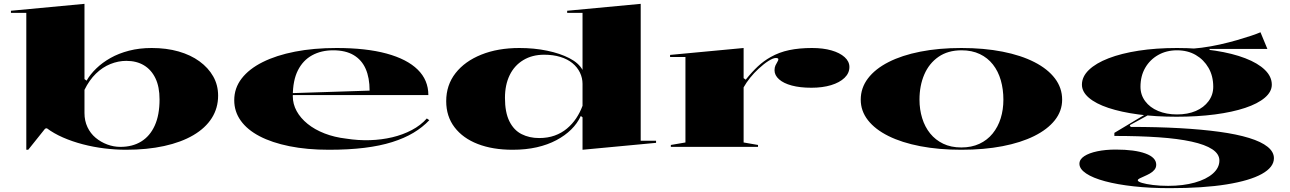

<svg xmlns="http://www.w3.org/2000/svg" viewBox="-20 -765 6717 1000"><path d="M117 15V-698H37V-709L420 -745V-353L431 -345Q450 -378 481.5 -408.5Q513 -439 555.5 -463Q598 -487 652 -501Q706 -515 770 -515Q847 -515 910 -497Q973 -479 1019 -445.5Q1065 -412 1090.5 -367Q1116 -322 1116 -267Q1116 -202 1083 -150Q1050 -98 987 -61Q924 -24 835 -4.5Q746 15 636 15Q582 15 524.5 8Q467 1 411.5 -13.5Q356 -28 308 -49Q260 -70 224 -97L215 -95L127 15ZM607 0Q670 0 715.5 -28Q761 -56 786 -111Q811 -166 811 -247Q811 -313 789.5 -357.5Q768 -402 729.5 -425Q691 -448 638 -448Q596 -448 555 -431.5Q514 -415 479.5 -381.5Q445 -348 420 -297V-176Q420 -136 435.5 -103Q451 -70 478 -47.5Q505 -25 538.5 -12.5Q572 0 607 0Z M1733 -515Q1887 -515 1993.5 -486Q2100 -457 2155.5 -402.5Q2211 -348 2211 -270H1503V-280L1905 -293Q1905 -360 1884.5 -406.5Q1864 -453 1822 -478Q1780 -503 1715 -503Q1653 -503 1605.5 -477Q1558 -451 1531.5 -398.5Q1505 -346 1505 -264Q1505 -223 1525 -186.5Q1545 -150 1582 -120Q1619 -90 1670.5 -70Q1722 -50 1783 -43Q1846 -33 1907 -35Q1968 -37 2023 -50Q2078 -63 2124.5 -87.5Q2171 -112 2203 -148L2216 -139Q2181 -102 2133.5 -73.5Q2086 -45 2022.5 -25Q1959 -5 1877.5 5Q1796 15 1693 15Q1579 15 1487.5 -3.5Q1396 -22 1332 -55.5Q1268 -89 1234 -136.5Q1200 -184 1200 -243Q1200 -306 1238.5 -356Q1277 -406 1348 -441.5Q1419 -477 1516.5 -496Q1614 -515 1733 -515Z M3317 -745V-32H3397V-21L3014 15V-154L3005 -161Q2987 -122 2955 -90.5Q2923 -59 2878 -35Q2833 -11 2776 2Q2719 15 2650 15Q2546 15 2468.5 -15Q2391 -45 2347.5 -102Q2304 -159 2304 -238Q2304 -322 2352.5 -384Q2401 -446 2487 -480.5Q2573 -515 2685 -515Q2762 -515 2829.5 -501Q2897 -487 2945.5 -462Q2994 -437 3014 -401V-698H2934V-709ZM2814 -480Q2752 -480 2705.5 -452Q2659 -424 2634.5 -373.5Q2610 -323 2610 -255Q2610 -180 2633 -133.5Q2656 -87 2696.5 -66.5Q2737 -46 2788 -46Q2833 -46 2869 -59Q2905 -72 2933 -95.5Q2961 -119 2981 -149Q3001 -179 3014 -214V-328Q3014 -359 3000.5 -387Q2987 -415 2961.5 -436Q2936 -457 2898.5 -468.5Q2861 -480 2814 -480Z M3474 0V-10L3550 -23V-468H3470V-479L3853 -515V-358L3864 -350Q3896 -390 3927 -419Q3958 -448 3994 -468Q4038 -493 4090.5 -504Q4143 -515 4209 -515Q4267 -515 4310.5 -502.5Q4354 -490 4379 -467.5Q4404 -445 4404 -416Q4404 -384 4378.5 -359.5Q4353 -335 4308.5 -321.5Q4264 -308 4206 -308Q4147 -308 4104 -319.5Q4061 -331 4037.5 -352Q4014 -373 4014 -399Q4014 -414 4019 -424.5Q4024 -435 4029 -443Q4034 -451 4034 -456Q4034 -463 4021 -463Q4007 -463 3983 -448Q3959 -433 3931 -407Q3907 -385 3887 -360Q3867 -335 3853 -310V-23L3928 -10V0Z M4987 -515Q5105 -515 5201.5 -496Q5298 -477 5367.5 -441.5Q5437 -406 5474.5 -356.5Q5512 -307 5512 -246Q5512 -187 5474 -139Q5436 -91 5366.5 -56.5Q5297 -22 5201 -3.5Q5105 15 4987 15Q4870 15 4773.5 -3.5Q4677 -22 4607.5 -56.5Q4538 -91 4500.5 -139Q4463 -187 4463 -246Q4463 -307 4500.5 -356.5Q4538 -406 4607.5 -441.5Q4677 -477 4773.5 -496Q4870 -515 4987 -515ZM4988 -503Q4917 -503 4868 -469Q4819 -435 4794 -377Q4769 -319 4769 -246Q4769 -195 4783 -149.5Q4797 -104 4824.5 -70Q4852 -36 4892.5 -16.5Q4933 3 4987 3Q5040 3 5081 -16Q5122 -35 5150 -69.5Q5178 -104 5192 -149Q5206 -194 5206 -246Q5206 -300 5192.5 -347Q5179 -394 5151.5 -429Q5124 -464 5083 -483.5Q5042 -503 4988 -503Z M6072 215Q5970 215 5884.5 205.5Q5799 196 5735.5 179Q5672 162 5637 138.5Q5602 115 5602 88Q5602 65 5627 48.5Q5652 32 5695 23Q5738 14 5791 14Q5890 14 5946 34.5Q6002 55 6002 93Q6002 108 5992.5 119.5Q5983 131 5968.5 139Q5954 147 5940 153Q5926 159 5916 164Q5906 169 5906 174Q5906 181 5927.5 187.5Q5949 194 5985 198.5Q6021 203 6064 203Q6142 203 6202.5 186Q6263 169 6297 139Q6331 109 6331 71Q6331 37 6294 12.5Q6257 -12 6186 -27.5Q6115 -43 6014 -50Q5913 -57 5784 -57V-73L5951 -173L5963 -167L5864 -113L5869 -104Q6008 -104 6124 -97.5Q6240 -91 6331 -78.5Q6422 -66 6485.5 -46.5Q6549 -27 6582 -0.5Q6615 26 6615 59Q6615 106 6552 141Q6489 176 6368 195.5Q6247 215 6072 215ZM6108 -157Q5999 -157 5909 -169Q5819 -181 5753 -203Q5687 -225 5651 -256Q5615 -287 5615 -324Q5615 -366 5651.5 -401Q5688 -436 5754 -461.5Q5820 -487 5910.5 -501Q6001 -515 6110 -515Q6219 -515 6309.5 -501Q6400 -487 6466 -461.5Q6532 -436 6568 -401Q6604 -366 6604 -324Q6604 -287 6567.5 -256Q6531 -225 6465 -203Q6399 -181 6308 -169Q6217 -157 6108 -157ZM6110 -169Q6166 -169 6208 -187Q6250 -205 6274.5 -238Q6299 -271 6299 -313Q6299 -369 6274.5 -411.5Q6250 -454 6208 -478.5Q6166 -503 6110 -503Q6055 -503 6012 -478.5Q5969 -454 5944.5 -411.5Q5920 -369 5920 -313Q5920 -271 5944.5 -238Q5969 -205 6012 -187Q6055 -169 6110 -169ZM6280 -493 6141 -509Q6189 -510 6238.5 -516.5Q6288 -523 6334.5 -533.5Q6381 -544 6422.5 -556Q6464 -568 6495.5 -578.5Q6527 -589 6545 -597L6581 -510H6280Z"/></svg>

Font: Kalnia Expanded Medium
Style: Regular
Weight: 500
Width: 7
Designer: Frida Medrano
Foundry: Frida Medrano
Version: Version 1.105